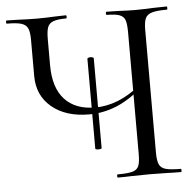

<svg xmlns="http://www.w3.org/2000/svg" viewBox="-52 -673 738 722"><g transform="rotate(-5 317.5 -312.5)"><path d="M376 -613Q373 -613 373 -619Q373 -625 376 -625L420 -624Q460 -622 484 -622Q510 -622 552 -624L603 -625Q605 -625 605 -619Q605 -613 603 -613Q565 -613 546.5 -607.5Q528 -602 521.5 -588Q515 -574 515 -544V-81Q515 -51 521.5 -36.5Q528 -22 546.5 -17Q565 -12 603 -12Q605 -12 605 -6Q605 0 603 0Q570 0 552 -1L484 -2L414 -1Q396 0 364 0Q362 0 362 -6Q362 -12 364 -12Q403 -12 420.5 -17Q438 -22 444 -36Q450 -50 450 -81V-542Q450 -572 445 -586.5Q440 -601 424.5 -607Q409 -613 376 -613ZM278 -246Q190 -246 137 -290Q84 -334 84 -408V-544Q84 -574 77.5 -588Q71 -602 53.5 -607.5Q36 -613 -1 -613Q-4 -613 -4 -619Q-4 -625 -1 -625L41 -624Q81 -622 113 -622Q143 -622 183 -624L222 -625Q225 -625 225 -619Q225 -613 222 -613Q190 -613 174 -607Q158 -601 152.5 -586.5Q147 -572 147 -542V-443Q147 -358 187.5 -314Q228 -270 303 -270Q389 -270 471 -336L479 -329Q428 -285 379 -265.5Q330 -246 278 -246ZM301 -460Q305 -460 309 -458.5Q313 -457 313 -455V-116Q313 -112 301 -112Q289 -112 289 -116V-455Q289 -457 293 -458.5Q297 -460 301 -460Z"/></g></svg>

Font: Cormorant Unicase
Style: Regular
Weight: 400
Designer: Christian Thalmann (Catharsis Fonts)
Foundry: Catharsis Fonts
Version: Version 4.000